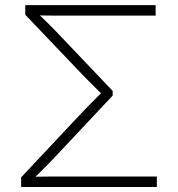

<svg xmlns="http://www.w3.org/2000/svg" viewBox="-20 -748 712 768"><path d="M64.5 0V-38.6L314 -304.2Q328.1 -318.8 342.5 -333.3Q356.9 -347.7 370.1 -361.1Q383.3 -374.5 395 -386.2V-363.8Q383.3 -375.5 370.1 -388.7Q356.9 -401.9 342.8 -415.8Q328.6 -429.7 314 -444.8L81.1 -689V-727.5H602.5V-685.5H225.6Q198.7 -685.5 174.6 -685.8Q150.4 -686 127.9 -686.5V-696.8Q139.2 -687 150.1 -676.3Q161.1 -665.5 173.6 -653.3Q186 -641.1 199.7 -627L430.7 -384.3V-365.7L199.2 -119.1Q183.1 -102.1 167.7 -86.4Q152.3 -70.8 138.2 -56.9Q124 -43 111.3 -30.8V-41Q138.2 -41.5 166.3 -41.7Q194.3 -42 225.6 -42H607.4V0Z"/></svg>

Font: Inter 17pt ExtraLight
Style: Regular
Weight: 250
Version: Version 4.001;git-66647c0bb